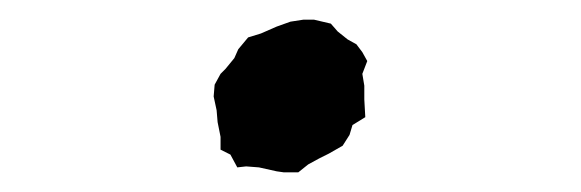

<svg xmlns="http://www.w3.org/2000/svg" viewBox="-20 -353 590 195"><path d="M243 -183 230 -184 221 -183 214 -196 204 -201V-214L201 -229L200 -241L197 -255L198 -267L204 -278L209 -283L218 -294L222 -303L232 -315L245 -319L261 -326L275 -331L288 -333H299L316 -329L323 -321L333 -313L342 -308L348 -300L353 -291L348 -278L350 -266V-252L351 -234L338 -226L335 -216L328 -205L314 -197L304 -192L293 -186L283 -178H268L261 -179Z"/></svg>

Font: Winky Rough Medium
Style: Italic
Weight: 500
Italic angle: -8.97852°
Designer: Simon Atzbach
Foundry: typofactur
Version: Version 1.206; ttfautohint (v1.8.4.7-5d5b)